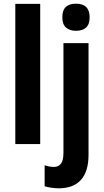

<svg xmlns="http://www.w3.org/2000/svg" viewBox="-20 -781 563 1041"><path d="M198 0H63V-760H198ZM318 -687Q318 -726 337 -743.5Q356 -761 392 -761Q466 -761 466 -687Q466 -649 446.5 -631.5Q427 -614 392 -614Q358 -614 338 -631.5Q318 -649 318 -687ZM301 240Q280 240 259.5 237Q239 234 222 229V115Q248 124 272 124Q297 124 310.5 106.5Q324 89 324 47V-547H460V59Q460 147 420 193Q380 239 301 240Z"/></svg>

Font: Noto Sans Condensed
Style: Bold
Weight: 700
Width: 3
Designer: Monotype Design Team
Foundry: Monotype Imaging Inc.
Version: Version 2.013; ttfautohint (v1.8.4.7-5d5b)